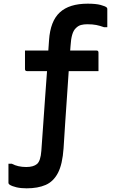

<svg xmlns="http://www.w3.org/2000/svg" viewBox="-20 -775 640 1045"><path d="M123 134Q162 134 181.5 117.5Q201 101 205 46Q210 -20 215 -94.5Q220 -169 225.5 -244Q231 -319 236 -388H127Q116 -388 116 -399V-500H243Q245 -531 247 -557Q254 -660 305.5 -707.5Q357 -755 457 -755Q502 -755 528 -748Q554 -741 561 -734Q564 -731 564 -726V-627H546Q524 -635 504 -639Q484 -643 455 -643Q436 -643 421 -639Q406 -635 393 -622Q380 -610 373 -586Q366 -562 364 -526Q363 -515 362 -500H505Q516 -500 516 -489V-388H354Q350 -327 345 -255Q340 -183 335 -109Q330 -35 326 32Q320 119 295.5 166Q271 213 228.5 231.5Q186 250 125 250Q94 250 70 244.5Q46 239 32 230Q26 226 26 219V116H44Q77 134 123 134Z"/></svg>

Font: Recursive Sn Lnr St SmB
Style: Regular
Weight: 600
Version: Version 1.079;hotconv 1.0.112;makeotfexe 2.5.65598; ttfautoh